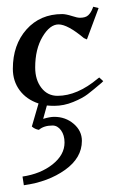

<svg xmlns="http://www.w3.org/2000/svg" viewBox="-20 -300 340 562"><path d="M17.6 -98.6Q17.6 -168.9 57.6 -213.9Q97.7 -258.8 162.1 -258.8Q172.9 -258.8 191.4 -252.9Q206.1 -248 213.9 -248Q230.5 -248 238.3 -255.4Q246.1 -262.7 251 -275.4L252.9 -280.3L268.6 -276.4L234.4 -184.6L225.6 -188.5Q177.7 -228.5 151.4 -228.5Q126 -228.5 104.5 -192.4Q83 -156.2 83 -102.5Q83 -66.4 101.1 -43Q119.1 -19.5 148.4 -19.5Q206.1 -19.5 266.6 -70.3L270.5 -73.2L282.2 -62.5L277.3 -57.6Q252 -36.1 236.8 -24.4Q221.7 -12.7 194.3 -1.5Q167 9.8 138.7 9.8Q127.9 9.8 117.2 8.8L106.4 47.9Q126 42 138.7 42Q171.9 42 195.8 62.5Q219.7 83 219.7 112.3Q219.7 162.1 170.4 197.3Q121.1 232.4 49.8 242.2L45.9 216.8Q98.6 209 133.8 181.2Q168.9 153.3 168.9 117.2Q168.9 95.7 158.7 81.5Q148.4 67.4 133.8 67.4Q108.4 67.4 93.8 80.1Q82 78.1 73.2 70.3L92.8 2.9Q57.6 -8.8 37.6 -35.6Q17.6 -62.5 17.6 -98.6Z"/></svg>

Font: Kleymisska
Style: Regular
Weight: 500
Italic angle: -8°
Designer: gluk
Foundry: gluk
Version: Version 0.298